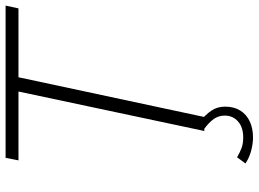

<svg xmlns="http://www.w3.org/2000/svg" viewBox="-139 -611 924 686"><g transform="rotate(-90 323.0 -268.0)"><path d="M339 -664H93L102 -710H646L636 -664H390L248 0H198ZM175 174Q153 174 128 167.5Q103 161 82 147L104 117Q121 127 137 133Q153 139 175 139Q211 139 232 120.5Q253 102 253 73Q253 51 241 34Q229 17 206 0L233 -15Q256 4 270.5 25Q285 46 285 74Q285 106 271 128.5Q257 151 232 162.5Q207 174 175 174Z"/></g></svg>

Font: Raleway Thin Light
Style: Italic
Weight: 300
Italic angle: -12°
Version: Version 4.026